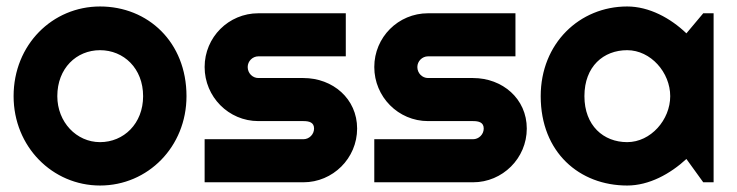

<svg xmlns="http://www.w3.org/2000/svg" viewBox="-20 -563 2275 593"><path d="M556 -266C556 -433 437 -543 289 -543C142 -543 22 -425 22 -266C22 -110 142 10 289 10C437 10 556 -110 556 -266ZM422 -266C422 -181 362 -124 289 -124C216 -124 157 -186 157 -266C157 -352 216 -408 289 -408C362 -408 422 -352 422 -266Z M917 0C1008 0 1083 -74 1083 -166C1083 -258 1008 -322 917 -322H778C760 -322 745 -337 745 -356C745 -374 760 -389 778 -389H1048V-522H778C686 -522 612 -448 612 -356C612 -264 686 -189 778 -189H917C935 -189 950 -185 950 -166C950 -148 935 -133 917 -133H612V0H917Z M1441 0C1532 0 1607 -74 1607 -166C1607 -258 1532 -322 1441 -322H1302C1284 -322 1269 -337 1269 -356C1269 -374 1284 -389 1302 -389H1572V-522H1302C1210 -522 1136 -448 1136 -356C1136 -264 1210 -189 1302 -189H1441C1459 -189 1474 -185 1474 -166C1474 -148 1459 -133 1441 -133H1136V0H1441Z M2184 -522H2152L2100 -460C2051 -507 1985 -543 1917 -543C1770 -543 1650 -429 1650 -266C1650 -92 1770 10 1917 10C1985 10 2050 -26 2100 -72L2152 0H2184ZM2050 -266C2050 -193 1990 -124 1917 -124C1844 -124 1785 -175 1785 -266C1785 -358 1844 -408 1917 -408C1990 -408 2050 -339 2050 -266Z"/></svg>

Font: Righteous
Style: Regular
Weight: 400
Designer: Astigmatic (AOETI)
Foundry: Astigmatic (AOETI)
Version: Version 1.000